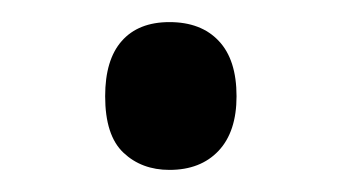

<svg xmlns="http://www.w3.org/2000/svg" viewBox="-20 -138 306 172"><path d="M74.2 -51.8Q74.2 -84.5 89.1 -101.3Q104 -118.2 131.8 -118.2Q160.2 -118.2 176 -101.3Q191.9 -84.5 191.9 -51.8Q191.9 -20 175.8 -2.9Q159.7 14.2 131.8 14.2Q106.9 14.2 90.6 -1.2Q74.2 -16.6 74.2 -51.8Z"/></svg>

Font: f05544669
Style: Regular
Weight: 400
Foundry: Ascender Corporation
Version: Version 1.10